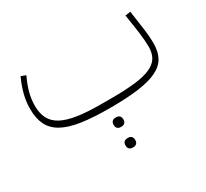

<svg xmlns="http://www.w3.org/2000/svg" viewBox="-128 -567 1086 1011"><g transform="rotate(-30 414.5 -61.0)"><path d="M416 12Q314 12 243.5 1.5Q173 -9 129.5 -33.5Q86 -58 67 -97.5Q48 -137 48 -194Q48 -236 58.5 -278.5Q69 -321 91 -369L120 -358Q98 -312 88 -273Q78 -234 78 -196Q78 -150 94.5 -118Q111 -86 147 -66.5Q183 -47 241.5 -38Q300 -29 384 -29H448Q534 -29 592.5 -36Q651 -43 686.5 -59Q722 -75 737.5 -101.5Q753 -128 753 -167Q753 -183 751 -209Q749 -235 741 -291L729 -369L761 -374L772 -296Q776 -269 778.5 -250Q781 -231 782 -216.5Q783 -202 783.5 -190.5Q784 -179 784 -168Q784 -118 765 -83.5Q746 -49 702.5 -28Q659 -7 588.5 2.5Q518 12 416 12ZM414 252Q402 252 394.5 245Q387 238 387 224Q387 209 394.5 202Q402 195 414 195H419Q431 195 438.5 202Q446 209 446 224Q446 238 438.5 245Q431 252 419 252ZM414 127Q402 127 394.5 120Q387 113 387 99Q387 84 394.5 77Q402 70 414 70H419Q431 70 438.5 77Q446 84 446 99Q446 113 438.5 120Q431 127 419 127Z"/></g></svg>

Font: IBM Plex Sans Arabic ExtraLight
Style: Regular
Weight: 200
Designer: Mike Abbink, Paul van der Laan, Pieter van Rosmalen, Wael Morcos, Khajak Apelian
Foundry: Bold Monday
Version: Version 1.1